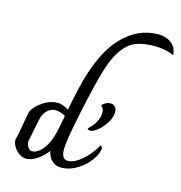

<svg xmlns="http://www.w3.org/2000/svg" viewBox="-146 -1188 1249 1326"><g transform="rotate(15 478.5 -525.0)"><path d="M957 -954V-945Q898 -973 818 -973Q740 -973 685.5 -952Q631 -931 585.5 -865.5Q540 -800 506 -671Q469 -532 433 -355Q397 -178 397 -123Q397 -86 408.5 -69Q420 -52 442 -52Q487 -52 541 -97.5Q595 -143 635 -214Q648 -210 648 -194Q648 -161 614.5 -113Q581 -65 525.5 -30Q470 5 408 5Q370 5 344 -19.5Q318 -44 309 -87Q280 -48 239.5 -20Q199 8 162 8Q134 8 109.5 -9Q85 -26 70.5 -51.5Q56 -77 56 -101Q63 -125 69 -156.5Q75 -188 80 -219Q83 -234 86.5 -254.5Q90 -275 95 -300Q99 -321 125.5 -350Q152 -379 191.5 -400Q231 -421 273 -421Q309 -421 353 -394Q369 -478 387 -556Q447 -814 560.5 -936Q674 -1058 822 -1058Q878 -1058 914.5 -1030.5Q951 -1003 957 -954ZM344 -346Q328 -356 308 -362Q288 -368 272 -368Q241 -368 215.5 -345Q190 -322 181 -287Q175 -262 161 -191Q152 -141 145 -114Q145 -89 157.5 -70.5Q170 -52 187 -52Q227 -52 265.5 -101.5Q304 -151 322 -235ZM518 -304Q549 -331 568.5 -365.5Q588 -400 588 -434Q588 -466 566 -482Q594 -512 626 -512Q647 -512 659.5 -499Q672 -486 672 -462Q672 -451 671 -445Q665 -409 640.5 -373.5Q616 -338 586.5 -315.5Q557 -293 538 -293Q524 -293 518 -304Z"/></g></svg>

Font: Charmonman
Style: Bold
Weight: 700
Designer: Ekaluck Peanpanawate
Foundry: Cadson Demak Co.,Ltd.
Version: Version 1.000; ttfautohint (v1.6)